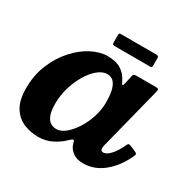

<svg xmlns="http://www.w3.org/2000/svg" viewBox="-151 -828 1017 1006"><g transform="rotate(30 357.5 -325.0)"><path d="M292.5 -613.5V-655Q292.5 -662 294 -665.2Q295.5 -668.5 302.5 -668.5H515.5Q524.5 -668.5 528.5 -665.8Q532.5 -663 532.5 -653V-612.5Q532.5 -604.5 530.8 -601Q529 -597.5 521.5 -597.5H310Q300 -597.5 296.2 -600.2Q292.5 -603 292.5 -613.5ZM681 -145.5Q646.5 -71.5 591.5 -27Q536.5 17.5 469.5 17.5Q432.5 17.5 409.2 1.2Q386 -15 376.5 -39Q374.5 -47 373 -51.5Q371.5 -56 370.5 -59.5Q367 -65.5 362.5 -64.2Q358 -63 349 -55Q318.5 -24 280.2 -4.5Q242 15 197 15Q150 15 108.5 -2.2Q67 -19.5 41 -61Q15 -102.5 15 -175Q15 -254 42 -319.5Q69 -385 112 -433.2Q155 -481.5 205.2 -507.8Q255.5 -534 302 -534Q353.5 -534 384.8 -514Q416 -494 433.5 -457Q440.5 -441 444.2 -441.2Q448 -441.5 452.5 -460.5L462.5 -505.5Q464 -513.5 468 -516.8Q472 -520 484 -520H596Q613.5 -520 616 -516Q618.5 -512 615.5 -499L519.5 -120Q517 -110.5 517 -101Q517 -84.5 533 -84.5Q552.5 -84.5 575.8 -109.8Q599 -135 617.5 -176Q623 -188 627 -189.5Q631 -191 642 -186.5L672.5 -173.5Q685 -168 686.2 -163.5Q687.5 -159 681 -145.5ZM415.5 -320Q415.5 -355 409.8 -384.8Q404 -414.5 389.2 -433Q374.5 -451.5 347 -451.5Q319.5 -451.5 291.2 -428.2Q263 -405 239.5 -366Q216 -327 201.8 -278.8Q187.5 -230.5 187.5 -180Q187.5 -68 259.5 -68Q284.5 -68 311.5 -89.5Q338.5 -111 362.2 -147.5Q386 -184 400.8 -228.8Q415.5 -273.5 415.5 -320Z"/></g></svg>

Font: Besley*
Style: Bold Italic
Weight: 700
Italic angle: -13°
Designer: Owen Earl
Foundry: indestructible type*
Version: Version 2.000; ttfautohint (v1.8.3)